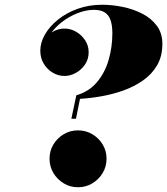

<svg xmlns="http://www.w3.org/2000/svg" viewBox="-20 -780 705 810"><path d="M281 -279 302 -378Q355.5 -393.5 389 -433.2Q422.5 -473 438.2 -527Q454 -581 454 -640Q454 -672 446.8 -694Q439.5 -716 422.5 -727.2Q405.5 -738.5 376 -738.5Q342.5 -738.5 306.5 -724.2Q270.5 -710 239.5 -685.8Q208.5 -661.5 189.2 -630.5Q170 -599.5 170 -566H151Q151 -591 165.8 -612.2Q180.5 -633.5 203.5 -646.5Q226.5 -659.5 252 -659.5Q278 -659.5 301.2 -646Q324.5 -632.5 339.2 -610Q354 -587.5 354 -560Q354 -530 338.5 -507.5Q323 -485 299.5 -472.2Q276 -459.5 252 -459.5Q225.5 -459.5 202.2 -473.5Q179 -487.5 164.5 -511.5Q150 -535.5 150 -566Q150 -600.5 169.8 -634.8Q189.5 -669 225 -697.5Q260.5 -726 308 -743Q355.5 -760 411 -760Q452.5 -760 497 -751Q541.5 -742 579.8 -722.5Q618 -703 641.5 -671.5Q665 -640 665 -595Q665 -542.5 642.8 -504.5Q620.5 -466.5 583.2 -440.5Q546 -414.5 500.5 -398.2Q455 -382 407.5 -373.8Q360 -365.5 317.5 -363L300.5 -279ZM309 10Q276 10 248.8 -6.5Q221.5 -23 205.2 -50.2Q189 -77.5 189 -110.5Q189 -143.5 205.2 -170.5Q221.5 -197.5 248.8 -213.8Q276 -230 309 -230Q342 -230 369.5 -213.8Q397 -197.5 413.2 -170.5Q429.5 -143.5 429.5 -110.5Q429.5 -77.5 413.2 -50.2Q397 -23 369.5 -6.5Q342 10 309 10Z"/></svg>

Font: Bodoni Moda Black
Style: Italic
Weight: 900
Italic angle: -13°
Version: Version 2.005